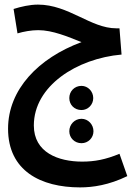

<svg xmlns="http://www.w3.org/2000/svg" viewBox="-20 -543 586 834"><path d="M328 271C383 271 453 261 533 222L499 125C439 150 391 159 337 159C234 159 127 120 127 2C127 -170 314 -289 508 -306L499 -420H485C374 -420 278 -523 145 -523C109 -523 71 -514 39 -504L56 -398C83 -406 116 -412 146 -412C209 -412 276 -383 334 -360C147 -291 15 -154 15 16C15 199 157 271 328 271ZM334 -65C362 -65 385 -88 385 -117C385 -146 362 -170 334 -170C303 -170 281 -146 281 -117C281 -88 303 -65 334 -65ZM334 79C363 79 386 56 386 27C386 -2 363 -27 334 -27C304 -27 281 -2 281 27C281 56 304 79 334 79Z"/></svg>

Font: Noto Sans Arabic UI XCn SmBd
Style: Regular
Weight: 600
Width: 2
Designer: Monotype Design Team, Nadine Chahine and Nizar Qandah
Foundry: Monotype Imaging Inc.
Version: Version 2.010